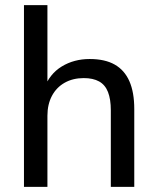

<svg xmlns="http://www.w3.org/2000/svg" viewBox="-20 -725 612 745"><path d="M73 0V-705H164V-381H151Q172 -438 219.5 -467Q267 -496 328 -496Q387 -496 425 -474.5Q463 -453 482 -410Q501 -367 501 -302V0H410V-297Q410 -340 399 -368Q388 -396 364.5 -409Q341 -422 305 -422Q263 -422 231 -404Q199 -386 181.5 -353Q164 -320 164 -276V0Z"/></svg>

Font: Nunito Sans 12pt ExtraLight Medium
Style: Regular
Weight: 500
Version: Version 3.101;gftools[0.9.27]